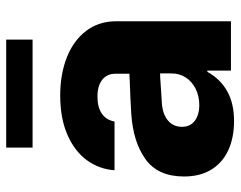

<svg xmlns="http://www.w3.org/2000/svg" viewBox="-96 -650 757 604"><g transform="rotate(-90 282.0 -348.5)"><path d="M224.6 -313.5Q268.6 -316.4 332 -318.4Q339.8 -319.3 351.6 -319.3V-362.3Q351.6 -390.1 332.5 -405Q313.5 -419.9 279.3 -419.9Q246.1 -419.9 226.1 -406.2Q206.1 -392.6 201.2 -366.2H47.9Q51.3 -414.1 79.3 -452.9Q107.4 -491.7 159.4 -514.4Q211.4 -537.1 283.2 -537.1Q349.6 -537.1 402.6 -516.4Q455.6 -495.6 486.1 -455.8Q516.6 -416 516.6 -360.4V0H361.3V-74.2H357.4Q335 -33.2 296.4 -11.7Q257.8 9.8 203.1 9.8Q151.4 9.8 112.1 -7.8Q72.8 -25.4 50.5 -60.8Q28.3 -96.2 28.3 -147.5Q28.3 -229.5 82.5 -268.6Q136.7 -307.6 224.6 -313.5ZM252.9 -99.6Q280.8 -99.6 303.7 -110.8Q326.7 -122.1 339.8 -142.3Q353 -162.6 352.5 -188.5V-222.7H342.8L252 -216.8Q220.7 -212.9 202.6 -196.5Q184.6 -180.2 184.6 -154.3Q184.6 -127.9 203.4 -113.8Q222.2 -99.6 252.9 -99.6ZM459 -624H119.1V-707H459Z"/></g></svg>

Font: Pretendard ExtraBold
Style: Regular
Weight: 800
Designer: Base glyphs from Inter by Rasmus Andersson; Hangeul glyphs from Noto Sans CJK(Source Han Sans) by Jang Soo-young and Kan
Foundry: Kil Hyung-jin
Version: Version 1.309